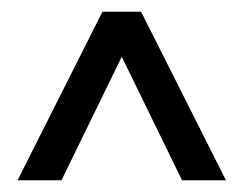

<svg xmlns="http://www.w3.org/2000/svg" viewBox="-20 -720 416 328"><path d="M10 -412 155 -700H221L366 -412H291L188 -623L85 -412Z"/></svg>

Font: NT Somic
Style: Regular
Weight: 400
Designer: Ravid Balaliev — lead type designer, mastering
Michael Voronin — secret advisor, marketing
Ivan Kovalenko — best boy
Foundry: NT Type
Version: Version 0.7